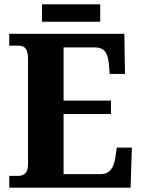

<svg xmlns="http://www.w3.org/2000/svg" viewBox="-20 -871 658 891"><path d="M175 -770H445V-851H175ZM23 0H586L592 -186H522L515 -138C508 -94 490 -63 448 -63H275V-342H495V-404H275V-651H420C464 -651 480 -626 485 -576L489 -528H560L557 -714H23V-659H64C88 -659 110 -652 110 -599V-110C110 -70 93 -55 65 -55H23Z"/></svg>

Font: Noto Serif Armenian SemiCondensed
Style: Bold
Weight: 700
Width: 4
Designer: Monotype Design Team
Foundry: Monotype Imaging Inc.
Version: Version 2.008